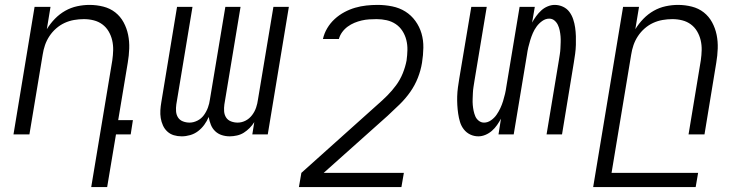

<svg xmlns="http://www.w3.org/2000/svg" viewBox="-20 -548 3040 783"><path d="M352 215 438 -302Q441 -323 441.5 -343.5Q442 -364 437.5 -383.5Q433 -403 423 -420Q413 -437 397.5 -448.5Q382 -460 362.5 -465Q343 -470 322 -470Q302 -470 282 -466.5Q262 -463 243.5 -454.5Q225 -446 209 -432Q193 -418 181.5 -400.5Q170 -383 163.5 -364Q157 -345 154 -325L100 0H35L121 -520H186L171 -429Q185 -452 204 -471.5Q223 -491 246 -504Q269 -517 294.5 -522.5Q320 -528 345 -528Q374 -528 401.5 -521Q429 -514 450 -497.5Q471 -481 484 -457Q497 -433 502.5 -406Q508 -379 507 -350Q506 -321 501 -292L462 -58H522L513 0H453L417 215Z M721 8Q704 8 689 3.5Q674 -1 662.5 -11.5Q651 -22 644.5 -36.5Q638 -51 635.5 -66.5Q633 -82 634 -98.5Q635 -115 638 -132L702 -520H765L699 -122Q697 -108 698 -94Q699 -80 706 -69Q713 -58 726 -53Q739 -48 753 -48Q769 -48 785 -56Q801 -64 811.5 -78.5Q822 -93 828 -109.5Q834 -126 836 -142L899 -520H961L895 -122Q893 -108 894 -94Q895 -80 902 -69Q909 -58 922 -53Q935 -48 949 -48Q966 -48 981.5 -56Q997 -64 1008 -78.5Q1019 -93 1024.5 -109.5Q1030 -126 1032 -142L1095 -520H1158L1072 0H1009L1017 -50Q1009 -37 998 -26Q987 -15 974.5 -7Q962 1 946.5 4.5Q931 8 917 8Q900 8 884.5 3Q869 -2 857.5 -13Q846 -24 840 -39Q834 -54 831 -71Q824 -54 813 -39Q802 -24 787.5 -13Q773 -2 755.5 3Q738 8 721 8Z M1617 215H1199L1209 157L1517 -119Q1539 -138 1559 -158Q1579 -178 1595.5 -200.5Q1612 -223 1622.5 -249Q1633 -275 1638 -301Q1641 -323 1641.5 -344Q1642 -365 1637 -385Q1632 -405 1621 -422Q1610 -439 1593.5 -450Q1577 -461 1557 -465.5Q1537 -470 1516 -470Q1501 -470 1485.5 -469Q1470 -468 1455 -464.5Q1440 -461 1425.5 -455Q1411 -449 1398 -439.5Q1385 -430 1375.5 -417Q1366 -404 1362 -389H1297Q1302 -412 1314.5 -433Q1327 -454 1345 -470.5Q1363 -487 1384.5 -498.5Q1406 -510 1428.5 -516.5Q1451 -523 1474 -525.5Q1497 -528 1520 -528Q1550 -528 1579.5 -522Q1609 -516 1633 -501Q1657 -486 1674 -462.5Q1691 -439 1699 -411.5Q1707 -384 1706.5 -353.5Q1706 -323 1701 -292Q1696 -261 1684 -230.5Q1672 -200 1653 -173Q1634 -146 1610 -122.5Q1586 -99 1561 -76L1300 157H1627Z M1931 8Q1913 8 1897.5 0.5Q1882 -7 1871.5 -20.5Q1861 -34 1856 -50.5Q1851 -67 1848.5 -84.5Q1846 -102 1845 -119.5Q1844 -137 1844.5 -155Q1845 -173 1847.5 -191.5Q1850 -210 1853 -228L1902 -520H1965L1915 -219Q1913 -206 1911 -193.5Q1909 -181 1908.5 -169Q1908 -157 1907.5 -144.5Q1907 -132 1908 -120Q1909 -108 1911.5 -96Q1914 -84 1918.5 -73.5Q1923 -63 1932.5 -55.5Q1942 -48 1954 -48Q1969 -48 1982.5 -57.5Q1996 -67 2005 -80Q2014 -93 2020.5 -107Q2027 -121 2031.5 -135.5Q2036 -150 2039.5 -165Q2043 -180 2045 -195L2099 -520H2161L2150 -456Q2157 -469 2166.5 -482Q2176 -495 2187.5 -505.5Q2199 -516 2213.5 -522Q2228 -528 2242 -528Q2260 -528 2276 -520.5Q2292 -513 2302 -499.5Q2312 -486 2317.5 -469.5Q2323 -453 2325.5 -435.5Q2328 -418 2328.5 -400.5Q2329 -383 2328.5 -365Q2328 -347 2325.5 -328.5Q2323 -310 2320 -292L2272 0H2209L2259 -301Q2261 -314 2263 -326.5Q2265 -339 2265.5 -351Q2266 -363 2266.5 -375.5Q2267 -388 2266 -400Q2265 -412 2262.5 -424Q2260 -436 2255 -446.5Q2250 -457 2241 -464.5Q2232 -472 2220 -472Q2205 -472 2191.5 -462.5Q2178 -453 2168.5 -440Q2159 -427 2153 -413Q2147 -399 2142.5 -384.5Q2138 -370 2134.5 -355Q2131 -340 2129 -325L2075 0H2013L2023 -64Q2016 -51 2007 -38Q1998 -25 1986 -14.5Q1974 -4 1959.5 2Q1945 8 1931 8Z M2399 215 2521 -520H2586L2571 -429Q2585 -452 2604 -471.5Q2623 -491 2646 -504Q2669 -517 2694.5 -522.5Q2720 -528 2745 -528Q2774 -528 2801.5 -521Q2829 -514 2850 -497.5Q2871 -481 2884 -457Q2897 -433 2902.5 -406Q2908 -379 2907 -350Q2906 -321 2901 -292L2853 0H2788L2838 -302Q2841 -323 2841.5 -343.5Q2842 -364 2837.5 -383.5Q2833 -403 2823 -420Q2813 -437 2797.5 -448.5Q2782 -460 2762.5 -465Q2743 -470 2722 -470Q2702 -470 2682 -466.5Q2662 -463 2643.5 -454.5Q2625 -446 2609 -432Q2593 -418 2581.5 -400.5Q2570 -383 2563.5 -364Q2557 -345 2554 -325L2474 157H2827L2817 215Z"/></svg>

Font: Iosevka Light Extended
Style: Italic
Weight: 300
Width: 7
Italic angle: -9°
Monospace: yes
Designer: Belleve Invis
Foundry: Belleve Invis
Version: Version 32.5.0; ttfautohint (v1.8.4)